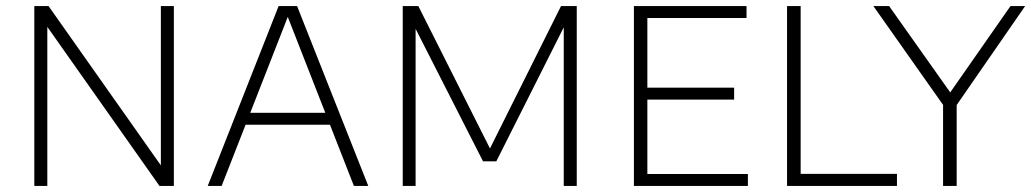

<svg xmlns="http://www.w3.org/2000/svg" viewBox="-20 -615 3410 635"><path d="M93.5 0V-595H140.5L525.5 -49H512V-595H555V0H507.5L122.5 -546H136.5V0Z M667 0 901.5 -595H962.5L1198 0H1150.5L926.5 -572.5H937L713 0ZM777 -202.5 789 -242H1075.5L1086.5 -202.5Z M1312 0V-595H1363.5L1607.5 -110H1593.5L1835.5 -595H1887.5V0H1844.5V-556.5H1860.5L1621.5 -81.5H1577.5L1336 -556H1354.5V0Z M2076.5 0V-595H2449V-555.5H2121V-39.5H2453.5V0ZM2106.5 -285.5V-325H2408V-285.5Z M2583 0V-595H2628V-40H2946.5V0Z M3099 0V-287.5L3110 -252.5L2868.5 -595H2920.5L3131.5 -297H3114L3322 -595H3370.5L3133.5 -252.5L3144 -287.5V0Z"/></svg>

Font: Encode Sans SC ExtraLight
Style: Regular
Weight: 250
Designer: Multiple Designers
Foundry: Impallari Type
Version: Version 3.002